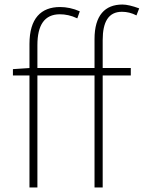

<svg xmlns="http://www.w3.org/2000/svg" viewBox="-20 -827 634 847"><path d="M594 -790C564 -801 539 -807 520 -807C443 -807 397 -759 397 -655V-527H145V-628C145 -716 176 -764 244 -764C268 -764 294 -759 321 -746L332 -777C303 -790 273 -796 245 -796C161 -796 110 -746 110 -633V-527L37 -522V-494H110V0H145V-494H397V0H433V-494H557V-527H433V-650C433 -730 458 -775 518 -775C540 -775 561 -770 582 -759Z"/></svg>

Font: SSpoqa Han Sans Neo Thin
Style: Regular
Weight: 100
Designer: [Spoqa Han Sans Neo] Dong-huui Kim  Younghwa Kang  Yujin Lee  [Noto Sans] Ryoko NISHIZUKA  (kana & ideographs); Paul D. 
Foundry: Spoqa (http://www.spoqa-han-sans.com)
Version: Version 1.000